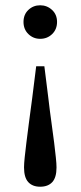

<svg xmlns="http://www.w3.org/2000/svg" viewBox="-20 -488 305 727"><path d="M132 -468Q158 -468 177 -450.5Q196 -433 196 -405Q196 -377 177.5 -359Q159 -341 132 -341Q106 -341 87.5 -359Q69 -377 69 -405Q69 -433 87.5 -450.5Q106 -468 132 -468ZM132 219Q103 219 87 201.5Q71 184 71 146Q71 132 73.5 108Q76 84 80 51.5Q84 19 89.5 -23Q95 -65 102 -117L117 -237H148L163 -117Q169 -65 175 -23Q181 19 185 52Q189 85 191.5 108.5Q194 132 194 146Q194 184 178 201.5Q162 219 132 219Z"/></svg>

Font: Source Serif 4 60pt SemiBold
Style: Regular
Weight: 600
Version: Version 4.004;hotconv 1.0.116;makeotfexe 2.5.65601